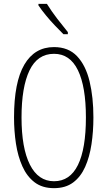

<svg xmlns="http://www.w3.org/2000/svg" viewBox="-20 -969 559 999"><path d="M466 -358Q466 -285 456 -218.5Q446 -152 423 -100.5Q400 -49 360.5 -19.5Q321 10 261 10Q200 10 160 -20.5Q120 -51 96.5 -103.5Q73 -156 63 -221.5Q53 -287 53 -358Q53 -541 106.5 -632.5Q160 -724 261 -724Q336 -724 381 -676.5Q426 -629 446 -546Q466 -463 466 -358ZM92 -358Q92 -199 135.5 -112.5Q179 -26 261 -26Q344 -26 385.5 -110.5Q427 -195 427 -358Q427 -518 385.5 -603.5Q344 -689 261 -689Q175 -689 133.5 -602.5Q92 -516 92 -358ZM224 -949Q249 -909 277.5 -872Q306 -835 333 -802V-791H310Q291 -810 266.5 -835.5Q242 -861 219 -889Q196 -917 180 -941V-949Z"/></svg>

Font: Noto Sans Lao ExtraCondensed ExtraLight
Style: Regular
Weight: 200
Width: 2
Designer: Monotype Design Team
Foundry: Monotype Imaging Inc.
Version: Version 2.003; ttfautohint (v1.8.4.7-5d5b)